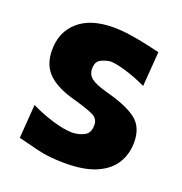

<svg xmlns="http://www.w3.org/2000/svg" viewBox="-111 -673 745 786"><g transform="rotate(20 261.5 -280.5)"><path d="M254.9 15.1Q185.1 15.1 133.1 2.2Q81.1 -10.7 46.4 -19.5L57.1 -166.5Q102.5 -144 153.6 -128.4Q204.6 -112.8 243.2 -112.8Q272.5 -114.7 293.9 -126.7Q315.4 -138.7 315.4 -172.9Q315.4 -200.2 290.3 -212.6Q265.1 -225.1 200.7 -243.2Q124 -263.7 85.7 -300.8Q47.4 -337.9 47.4 -402.8Q47.4 -481.9 101.1 -528.8Q154.8 -575.7 253.4 -575.7Q288.1 -575.7 327.1 -569.8Q366.2 -564 401.6 -556.2Q437 -548.3 459.5 -543L448.2 -391.6Q396.5 -416 353.3 -428.2Q310.1 -440.4 289.1 -440.4Q269.5 -438.5 248.5 -428.5Q227.5 -418.5 227.5 -387.2Q227.5 -361.3 246.6 -346.2Q265.6 -331.1 316.9 -316.9Q409.7 -292.5 451.2 -260Q492.7 -227.5 492.7 -162.1Q492.7 -110.8 468 -70.8Q443.4 -30.8 391.1 -7.8Q338.9 15.1 254.9 15.1Z"/></g></svg>

Font: Pinar-DS1-FD Bold
Style: Regular
Weight: 700
Designer: Amin Abedi
Version: Version 2.000